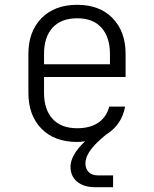

<svg xmlns="http://www.w3.org/2000/svg" viewBox="-20 -580 640 798"><path d="M375 198Q328 198 300.5 175Q273 152 273 113Q273 90 287.5 63.5Q302 37 334 7Q317 10 301 10Q206 10 152 -45.5Q98 -101 98 -194V-356Q98 -449 152.5 -504.5Q207 -560 301 -560Q394 -560 448 -504.5Q502 -449 502 -356V-260H163V-194Q163 -125 198.5 -86Q234 -47 301 -47Q355 -47 389 -70.5Q423 -94 434 -137H500Q486 -60 420 -20L397 0Q335 55 335 99Q335 122 349 135.5Q363 149 387 149H450V198ZM163 -313H437V-356Q437 -425 402 -464.5Q367 -504 301 -504Q234 -504 198.5 -465Q163 -426 163 -356Z"/></svg>

Font: JetBrains Mono NL ExtraLight
Style: Regular
Weight: 200
Designer: Philipp Nurullin, Konstantin Bulenkov
Foundry: JetBrains
Version: Version 2.304; ttfautohint (v1.8.4.7-5d5b)